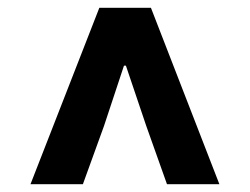

<svg xmlns="http://www.w3.org/2000/svg" viewBox="-20 -784 639 491"><path d="M58 -313 234 -764H366L541 -313H407L354 -462L302 -616H297L246 -462L192 -313Z"/></svg>

Font: Noto Sans SC ExtraBold
Style: Regular
Weight: 800
Designer: Ryoko NISHIZUKA 西塚涼子 (kana, bopomofo & ideographs); Paul D. Hunt (Latin, Greek & Cyrillic); Sandoll Communications 산돌커뮤니
Foundry: Adobe
Version: Version 2.004-H2;hotconv 1.0.118;makeotfexe 2.5.65603